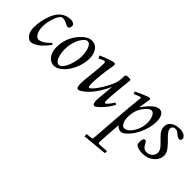

<svg xmlns="http://www.w3.org/2000/svg" viewBox="-11 -949 1766 1766"><g transform="rotate(45 872.0 -66.0)"><path d="M262 -367.9Q262 -330.1 239 -330.1Q228.5 -330.1 210.4 -339.6Q176 -357.9 147.9 -357.9Q130.6 -357.9 112.7 -328.4Q94.7 -298.8 83.4 -254.8Q72 -210.7 72 -179.2Q72 -147.7 75.8 -128.8Q79.6 -109.9 85.7 -97.2Q91.8 -84.5 99.6 -75.4Q107.4 -66.4 115.1 -62.3Q122.8 -58.1 129.9 -58.1Q137 -58.1 144.5 -59.8Q152.1 -61.5 158.9 -64.1Q165.8 -66.7 173.3 -70.9Q180.9 -75.2 186.9 -79.1Q192.9 -83 199.8 -88.5Q206.8 -94 211.5 -97.9Q216.3 -101.8 222 -107.3Q227.8 -112.8 230.6 -115.5Q233.4 -118.2 237.5 -122.4Q241.7 -126.7 241.9 -127L256.1 -115Q190.9 -25.1 126.5 1Q109.6 8.1 100.1 8.1Q90.6 8.1 86.5 7.3Q82.5 6.6 79.8 5.7Q77.1 4.9 74.2 3.2Q20 -27.1 20 -110.1Q20 -187 51 -272Q84 -362.5 153.8 -389.6Q180.2 -399.9 208.7 -399.9Q237.3 -399.9 249.6 -389.9Q262 -379.9 262 -367.9Z M296.9 -127.9Q296.9 -246.8 374.5 -335.2Q431.9 -400.9 485.8 -400.9Q539.3 -400.9 567.1 -352.5Q586.9 -318.1 586.9 -267.9Q586.9 -217.8 570.3 -167.8Q553.7 -117.9 527.7 -78.5Q501.7 -39.1 467.4 -13.5Q433.1 12 401.4 12Q369.6 12 345.7 -7.3Q296.9 -46.6 296.9 -127.9ZM397.6 -309.4Q383.1 -283 373.4 -245.5Q363.8 -208 363.8 -169.8Q363.8 -131.6 371.5 -99Q379.2 -66.4 394 -46.1Q408.9 -25.9 429.7 -25.9Q450.4 -25.9 472.7 -59.4Q494.9 -93 508.4 -142.5Q522 -191.9 522 -225.2Q522 -258.5 518.4 -280.3Q514.9 -302 508.1 -322.4Q501.2 -342.8 488.9 -355.8Q476.6 -368.9 461.4 -368.9Q446.3 -368.9 429.2 -352.4Q412.1 -335.9 397.6 -309.4Z M713.6 9Q689.7 9 689.7 -48.1Q689.7 -81.1 701.2 -180.7Q712.6 -280.3 712.6 -325.9Q712.6 -349.1 699.7 -349.1Q694.1 -349.1 687.7 -345.9L642.6 -325.9L631.6 -353Q668.9 -369.9 714.1 -386Q759.3 -402.1 772.7 -402.1Q789.8 -402.1 789.8 -381.1Q789.8 -370.4 782.3 -331.5Q774.9 -292.7 768.3 -230Q761.7 -167.2 761.7 -120.6Q761.7 -74 773.7 -74Q782.5 -74 800.9 -93.1Q819.3 -112.3 840.3 -143.6Q861.3 -174.8 880.6 -210.4Q925.8 -292.7 925.8 -346.9V-368.9Q925.8 -384.3 932 -391.6Q938.2 -398.9 954.6 -398.9H978.8Q984.6 -398.9 989 -395Q993.4 -391.1 992.2 -378.8Q991 -366.5 983.9 -301.5Q968.8 -162.6 968.8 -96.9Q968.8 -77.9 979.7 -77.9Q986.8 -77.9 1002.3 -96.2Q1017.8 -114.5 1029.8 -132.8L1041.7 -150.9L1059.6 -137.9Q1058.8 -137 1053.3 -126.8Q1047.9 -116.7 1041.4 -106.7Q1034.9 -96.7 1024.2 -81.8Q1001.5 -50 970.6 -20Q939.7 10 927.5 10Q901.6 10 901.6 -38.1Q901.6 -60.3 908.1 -125.6Q914.6 -190.9 916.7 -229Q896.7 -184.1 872.4 -143.8Q848.1 -103.5 825.1 -76.2Q802 -48.8 781 -30.8Q734.9 9 713.6 9Z M1212.6 227.1 1302.5 220.9 1301.5 248 1058.6 271V241.9Q1069.6 241 1084.7 239.7Q1099.9 238.5 1105 238Q1110.1 237.5 1116.5 236Q1122.8 234.4 1124.3 233.5Q1125.7 232.7 1127.7 229Q1129.6 225.3 1129.8 222.4Q1129.9 219.5 1130.4 214.4Q1155 -125 1162.5 -203.7Q1169.9 -282.5 1171.6 -298.2Q1173.3 -314 1174.4 -323Q1175.5 -332 1175.5 -340.6Q1175.5 -349.1 1168.1 -349.1Q1160.6 -349.1 1104.5 -324L1094.5 -346.9Q1133.3 -366.2 1177.4 -384.6Q1221.4 -403.1 1233.5 -403.1Q1245.6 -403.1 1245.6 -391.1Q1245.6 -387.7 1237.3 -338.5Q1229 -289.3 1226.6 -272.9Q1312 -395 1371.6 -395Q1399.7 -395 1416.6 -368.5Q1433.6 -342 1433.6 -294.7Q1433.6 -212.4 1391.6 -125Q1366 -72.3 1328.5 -33.1Q1291 6.1 1265.6 6.1Q1238.5 6.1 1215.8 -15.1L1208.5 -22L1193.6 201.9Q1193.6 223.4 1199.6 225.2Q1205.6 227.1 1212.6 227.1ZM1355.5 -118.9Q1381.6 -168.9 1381.6 -225.1Q1381.6 -257.6 1373.5 -283.9Q1357.9 -334 1327.6 -334Q1303.7 -334 1272.2 -296.9Q1237.5 -256.1 1226.1 -216.6Q1214.6 -177 1214.6 -135.3Q1214.6 -93.5 1229.4 -66.3Q1244.1 -39.1 1263.1 -39.1Q1282 -39.1 1298.2 -49.2Q1314.5 -59.3 1329 -77.6Q1343.5 -95.9 1355.5 -118.9Z M1453.4 -51Q1453.4 -101.1 1477.5 -101.1Q1490.5 -101.1 1499.5 -82Q1517.8 -43.7 1539.3 -33.4Q1550.8 -28.1 1565.4 -28.1Q1598.4 -28.1 1621 -49.2Q1643.6 -70.3 1643.6 -101.1Q1643.6 -130.6 1617.4 -159.7Q1606 -172.9 1591.9 -186.2Q1577.9 -199.5 1564 -213.4Q1550 -227.3 1538.3 -241.7Q1512.5 -274.4 1512.5 -307.1Q1512.5 -339.8 1530.5 -360.4Q1564.5 -398.9 1635.5 -398.9Q1679 -398.9 1702.4 -375.5Q1714.4 -363.5 1714.4 -351.8Q1714.4 -340.1 1709.2 -332.5Q1704.1 -325 1694.8 -325Q1685.5 -325 1675.5 -329.6Q1665.5 -334.2 1657.8 -340.8Q1650.1 -347.4 1642.3 -354Q1624 -370.1 1605.5 -370.1Q1586.9 -370.1 1575.7 -360.4Q1564.5 -350.6 1564.5 -336.8Q1564.5 -323 1572.1 -308.8Q1579.8 -294.7 1592 -281.2Q1604.2 -267.8 1619.1 -253.4Q1634 -239 1648.8 -223.4Q1663.6 -207.8 1675.8 -191.7Q1703.4 -155.3 1703.4 -125.1Q1703.4 -95 1691.4 -72.3Q1679.4 -49.6 1659.4 -32.2Q1614.5 7.1 1551.5 7.1Q1516.8 7.1 1492.8 -0.1Q1468.8 -7.3 1461.1 -16.8Q1453.4 -26.4 1453.4 -51Z"/></g></svg>

Font: Linden Hill
Style: Italic
Weight: 400
Italic angle: -5.60001°
Version: Version 1.201